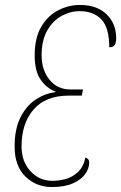

<svg xmlns="http://www.w3.org/2000/svg" viewBox="-20 -744 489 775"><path d="M189 11Q126 11 82.5 -31.5Q39 -74 39 -152Q39 -224 63 -271Q87 -318 124.5 -342.5Q162 -367 204 -372V-374Q168 -388 144 -422.5Q120 -457 120 -521Q120 -591 146.5 -636Q173 -681 215 -702.5Q257 -724 303 -724Q371 -724 410 -686.5Q449 -649 449 -590Q449 -574 443.5 -563.5Q438 -553 421 -553Q421 -633 389 -666Q357 -699 301 -699Q264 -699 229 -680Q194 -661 171 -621.5Q148 -582 148 -521Q148 -461 180 -422Q212 -383 263 -383H315L310 -358H257Q164 -358 115.5 -302Q67 -246 67 -153Q67 -92 103 -53Q139 -14 192 -14Q214 -14 241.5 -20.5Q269 -27 292.5 -47.5Q316 -68 325 -108Q330 -107 335 -102Q340 -97 340 -88Q340 -64 324 -41.5Q308 -19 274.5 -4Q241 11 189 11Z"/></svg>

Font: Noto Serif ExtraCondensed Thin
Style: Italic
Weight: 100
Width: 2
Italic angle: -12°
Designer: Monotype Design Team
Foundry: Monotype Imaging Inc.
Version: Version 2.013